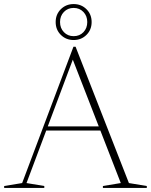

<svg xmlns="http://www.w3.org/2000/svg" viewBox="-26 -925 742 945"><path d="M191.5 -282.5V-303H483V-282.5ZM608.5 -24 696.5 -9.5V0H480.5V-9.5L568.5 -24L326.5 -646.5H338L104.5 -24L192 -9.5V0H-5.5V-9.5L83 -24L335.5 -695H346ZM336.5 -905Q374 -905 399.5 -879.8Q425 -854.5 425 -816.5Q425 -778.5 399.5 -753.2Q374 -728 336.5 -728Q299 -728 273.5 -753.2Q248 -778.5 248 -816.5Q248 -854.5 273.5 -879.8Q299 -905 336.5 -905ZM336.5 -747Q366 -747 384.8 -766.8Q403.5 -786.5 403.5 -816.5Q403.5 -846.5 384.5 -866.2Q365.5 -886 336.5 -886Q307.5 -886 288.5 -866.2Q269.5 -846.5 269.5 -816.5Q269.5 -786.5 288.5 -766.8Q307.5 -747 336.5 -747Z"/></svg>

Font: Newsreader 36pt ExtraLight
Style: Regular
Weight: 250
Designer: Hugues Gentile
Foundry: Production Type
Version: Version 1.003